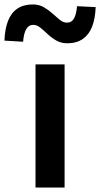

<svg xmlns="http://www.w3.org/2000/svg" viewBox="-77 -845 451 865"><path d="M83 0V-555H214V0ZM226 -650Q198 -650 176.5 -662.5Q155 -675 137.5 -691.5Q120 -708 104.5 -720.5Q89 -733 73 -733Q52 -733 41 -713.5Q30 -694 27 -657L-57 -662Q-55 -714 -41 -750.5Q-27 -787 1 -806Q29 -825 71 -825Q99 -825 120.5 -812.5Q142 -800 159.5 -784Q177 -768 192.5 -755.5Q208 -743 225 -743Q246 -743 256.5 -762Q267 -781 270 -817L354 -813Q352 -761 338 -725Q324 -689 296 -669.5Q268 -650 226 -650Z"/></svg>

Font: Noto Sans HK SemiBold
Style: Regular
Weight: 600
Version: Version 2.004-H2;hotconv 1.0.118;makeotfexe 2.5.65603